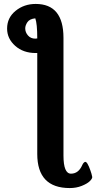

<svg xmlns="http://www.w3.org/2000/svg" viewBox="-20 -737 488 974"><path d="M16 -592Q16 -647 59 -682Q102 -717 161 -717Q302 -717 302 -545V52Q302 144 340 144Q378 144 397 101Q403 87 412 84L416 85Q423 89 431 108Q439 127 444 144L448 161Q448 170 435 182.5Q422 195 394.5 206Q367 217 334 217Q169 217 169 44V-468H161Q98 -468 57 -504.5Q16 -541 16 -592ZM108 -593Q108 -573 122 -557Q136 -541 159 -541Q166 -541 169 -542Q169 -617 159 -644Q130 -641 119 -624.5Q108 -608 108 -593Z"/></svg>

Font: CMU Sans Serif
Style: Bold
Weight: 700
Version: Version 0.7.0